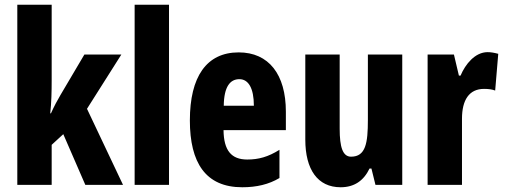

<svg xmlns="http://www.w3.org/2000/svg" viewBox="-20 -780 2130 810"><path d="M198 -442V-760H53V0H198V-169L247 -214L340 0H499L347 -321L492 -550H336L235 -379C223 -359 208 -331 195 -302H192C197 -347 198 -394 198 -442Z M693 0V-760H548V0Z M987 -559C851 -559 781 -456 781 -272C781 -94 847 10 1002 10C1062 10 1114 -2 1159 -29V-148C1111 -118 1071 -107 1023 -107C956 -107 924 -145 923 -231H1186V-309C1186 -466 1114 -559 987 -559ZM990 -446C1028 -446 1051 -408 1051 -334H924C925 -415 951 -446 990 -446Z M1677 -550H1532V-274C1532 -177 1523 -119 1461 -119C1426 -119 1413 -159 1413 -237V-550H1268V-191C1268 -65 1320 10 1417 10C1474 10 1514 -17 1539 -69H1547L1564 0H1677Z M2037 -560C1984 -560 1943 -509 1923 -461H1916L1895 -550H1784V0H1929V-279C1929 -358 1959 -405 2022 -405C2041 -405 2056 -403 2069 -398L2082 -553C2063 -558 2050 -560 2037 -560Z"/></svg>

Font: Noto Sans Arabic UI XCn XBd
Style: Regular
Weight: 800
Width: 2
Designer: Monotype Design Team, Nadine Chahine and Nizar Qandah
Foundry: Monotype Imaging Inc.
Version: Version 2.010